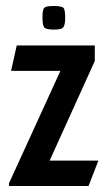

<svg xmlns="http://www.w3.org/2000/svg" viewBox="-20 -622 360 642"><path d="M10 -9 182 -385H17L36 -470H297V-418L146 -85H309L276 0H10ZM160 -523Q131 -523 126.5 -532.5Q122 -542 122 -562Q122 -586 126.5 -594Q131 -602 159 -602Q189 -602 193.5 -594Q198 -586 198 -562Q198 -542 193 -532.5Q188 -523 160 -523Z"/></svg>

Font: Smooch Sans Thin
Style: Bold
Weight: 700
Version: Version 1.010